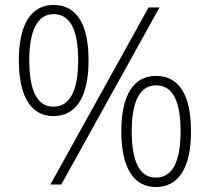

<svg xmlns="http://www.w3.org/2000/svg" viewBox="-20 -744 846 774"><path d="M196 -724C106 -724 56 -647 56 -501C56 -355 105 -276 195 -276C287 -276 337 -353 337 -501C337 -645 290 -724 196 -724ZM623 -714H579L183 0H227ZM196 -687C264 -687 295 -622 295 -501C295 -378 262 -314 195 -314C131 -314 98 -377 98 -501C98 -625 133 -687 196 -687ZM609 -438C519 -438 469 -361 469 -215C469 -69 518 10 608 10C700 10 750 -67 750 -215C750 -359 703 -438 609 -438ZM609 -400C677 -400 708 -336 708 -215C708 -92 675 -28 608 -28C544 -28 511 -91 511 -215C511 -339 546 -400 609 -400Z"/></svg>

Font: Noto Sans Syriac Extralight
Style: Regular
Weight: 200
Designer: Patrick Giasson and the Monotype Design Team
Foundry: Monotype Imaging Inc.
Version: Version 3.000